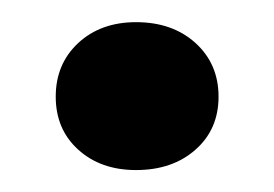

<svg xmlns="http://www.w3.org/2000/svg" viewBox="-20 -383 250 175"><path d="M104 -228Q71.8 -228 51.3 -246.6Q30.8 -265.1 30.8 -294.9Q30.8 -324.7 51.3 -343.8Q71.8 -362.8 104 -362.8Q137.2 -362.8 158.2 -343.8Q179.2 -324.7 179.2 -294.9Q179.2 -265.1 158.2 -246.6Q137.2 -228 104 -228Z"/></svg>

Font: Fixel Text SemiBold
Style: Regular
Weight: 600
Width: 4
Designer: AlfaBravo + MacPaw
Foundry: Kyrylo Tkachov, Marchela Mozhyna, Serhii Makarenko, Maria Weinstein, Zakhar Kryvoshyya
Version: Version 1.211